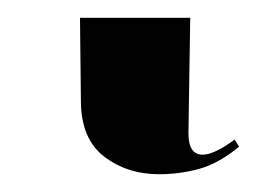

<svg xmlns="http://www.w3.org/2000/svg" viewBox="-20 40 292 216"><path d="M159 236Q123 236 97 216Q71 196 71 153L70 60H194L192 190Q192 214 208 214Q221 214 244 197L249 205Q226 224 204 230Q182 236 159 236Z"/></svg>

Font: Noto Serif Display Condensed SemiBold
Style: Regular
Weight: 600
Width: 3
Designer: Monotype Design Team
Foundry: Monotype Imaging Inc.
Version: Version 2.009